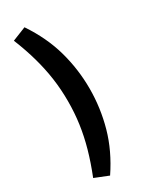

<svg xmlns="http://www.w3.org/2000/svg" viewBox="-232 -776 823 1027"><g transform="rotate(-30 179.0 -263.0)"><path d="M120 195 35 161Q66 83 85.5 13.5Q105 -56 114.5 -123.5Q124 -191 124 -263Q124 -335 114.5 -402.5Q105 -470 85.5 -540Q66 -610 35 -687L120 -721Q194 -611 226 -496.5Q258 -382 258 -263Q258 -144 226 -29.5Q194 85 120 195Z"/></g></svg>

Font: Nunito Sans 12pt ExtraLight
Style: Bold
Weight: 700
Version: Version 3.101;gftools[0.9.27]